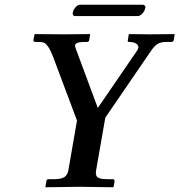

<svg xmlns="http://www.w3.org/2000/svg" viewBox="-20 -790 758 811"><path d="M269 -71.8 305.2 -280.8 203.1 -553.2Q191.9 -581.1 182.4 -594Q172.9 -606.9 165 -609.9Q157.2 -612.8 142.1 -612.8H130.9Q126 -612.8 123.3 -614.7Q120.6 -616.7 121.1 -620.1L126 -645L127.9 -646Q236.8 -645 250 -645L358.9 -646L360.8 -645L356.9 -621.1Q355 -612.8 349.1 -612.8Q329.1 -612.8 318.8 -611.8Q308.6 -610.8 302.5 -606.7Q296.4 -602.5 297.1 -595.7Q297.9 -588.9 303.2 -576.2L393.1 -334L559.1 -576.2Q569.8 -591.3 559.8 -602.1Q549.8 -612.8 523.9 -612.8Q517.6 -612.8 520 -620.1L523.9 -645L525.9 -646Q602.1 -645 612.8 -645L715.8 -646L717.8 -645L713.9 -621.1Q712.4 -612.8 703.1 -612.8H683.1Q660.6 -612.8 647 -605.2Q633.3 -597.7 617.2 -574.2L424.8 -293L386.2 -71.8Q381.8 -49.3 392.1 -41.3Q402.3 -33.2 432.1 -33.2H457Q460.4 -33.2 462.4 -30.5Q464.4 -27.8 463.9 -23.9L460 -1L457 1Q353 -1 315.9 -1L171.9 1V-1L175.8 -23.9Q177.2 -33.2 184.1 -33.2H210Q238.8 -33.2 252 -42Q265.1 -50.8 269 -71.8ZM562 -722.2H296.9Q287.1 -722.2 287.1 -733.9Q287.1 -736.8 288.1 -738.8Q289.6 -748.5 299.1 -759.3Q308.6 -770 317.9 -770H582Q594.2 -770 594.2 -757.8Q594.2 -755.9 592.8 -753.9Q591.3 -743.7 581.3 -732.9Q571.3 -722.2 562 -722.2Z"/></svg>

Font: Linux Libertine
Style: Bold Italic
Weight: 700
Italic angle: -11.5°
Designer: Philipp H. Poll
Foundry: Philipp H. Poll
Version: Version 4.0.5